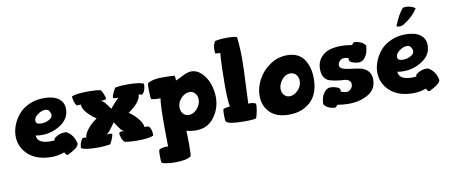

<svg xmlns="http://www.w3.org/2000/svg" viewBox="-81 -1099 3962 1695"><g transform="rotate(-10 1899.5 -252.0)"><path d="M23 -222Q23 -269 41.5 -318Q60 -367 95.5 -410.5Q131 -454 191.5 -482Q252 -510 327 -510Q410 -510 456.5 -476.5Q503 -443 503 -381Q503 -297 425.5 -244.5Q348 -192 252 -192Q226 -192 199 -197Q201 -124 321 -124Q342 -124 357 -127Q357 -135 360 -144Q404 -180 455 -180Q465 -180 470 -179Q536 -143 551 -61Q550 -53 543.5 -44Q537 -35 530 -28.5Q523 -22 510 -13.5Q497 -5 489.5 -1Q482 3 467.5 11Q453 19 451 20Q445 20 441 18.5Q437 17 433.5 13.5Q430 10 429 8.5Q428 7 425 0.5Q422 -6 421 -7Q365 14 306 14Q172 14 97.5 -55Q23 -124 23 -222ZM218 -326Q218 -293 266 -293Q302 -293 335 -310Q368 -327 368 -352Q368 -369 356.5 -387.5Q345 -406 320 -406Q289 -406 253.5 -381Q218 -356 218 -326Z M573 -17Q573 -65 602 -103Q609 -104 619 -104Q629 -104 636 -101Q637 -136 674 -180.5Q711 -225 755 -252Q708 -283 673.5 -322Q639 -361 638 -398Q625 -395 602 -395Q576 -428 574 -482Q616 -500 725 -500Q789 -500 828 -493Q838 -492 852.5 -458.5Q867 -425 867 -408Q855 -399 835 -399Q828 -399 818 -401Q838 -389 850.5 -375.5Q863 -362 897 -314Q943 -369 977 -401Q970 -399 956 -399Q933 -399 928 -408Q928 -421 942 -452Q956 -483 966 -493Q1011 -501 1071 -501Q1176 -501 1220 -482Q1220 -422 1193 -395Q1188 -390 1180 -390Q1176 -390 1157 -398Q1156 -330 1042 -252Q1084 -225 1120.5 -181Q1157 -137 1157 -104Q1159 -104 1164.5 -104.5Q1170 -105 1174 -105Q1183 -105 1193 -103Q1221 -82 1221 -22V-17Q1181 3 1075 3Q1012 3 966 -5Q951 -13 939.5 -41.5Q928 -70 928 -90Q936 -101 958 -101Q969 -101 977 -98Q965 -105 960 -108.5Q955 -112 947.5 -121Q940 -130 937 -134Q934 -138 920.5 -157.5Q907 -177 897 -192Q887 -179 872.5 -158Q858 -137 846.5 -123.5Q835 -110 818 -98Q826 -99 840 -99Q861 -99 867 -92Q866 -78 851.5 -42Q837 -6 828 -5Q782 3 719 3Q613 3 573 -17Z M1247 175Q1247 127 1251 118Q1256 110 1278 105Q1300 100 1317 100Q1329 100 1333 101Q1333 84 1332 18Q1331 -48 1331 -97Q1331 -274 1341 -330Q1338 -329 1324 -329Q1291 -329 1260 -336Q1252 -342 1252 -421Q1252 -465 1255 -477Q1262 -488 1299 -498Q1336 -508 1383 -508Q1478 -508 1498 -504Q1503 -485 1503 -469Q1503 -461 1502 -460Q1518 -465 1566.5 -490.5Q1615 -516 1648 -516Q1701 -516 1743 -473Q1785 -430 1804.5 -371Q1824 -312 1824 -254Q1824 -153 1764.5 -74.5Q1705 4 1604 4Q1558 4 1516 -8Q1516 -6 1517.5 31.5Q1519 69 1519 111Q1519 210 1514 220Q1479 250 1367 250Q1323 250 1294 244.5Q1265 239 1258 235L1251 231Q1247 222 1247 175ZM1492 -221Q1492 -187 1511.5 -164Q1531 -141 1563 -141Q1605 -141 1638 -179.5Q1671 -218 1671 -261Q1671 -293 1652 -316Q1633 -339 1602 -339Q1561 -339 1526.5 -303Q1492 -267 1492 -221Z M1867 -86Q1867 -134 1873 -140Q1882 -145 1908 -149Q1926 -152 1931 -152Q1920 -210 1920 -347Q1920 -508 1930 -632Q1901 -632 1885 -636Q1883 -656 1883 -668Q1883 -712 1904 -744Q1947 -754 2018 -754Q2072 -754 2100 -744Q2111 -652 2111 -546Q2111 -472 2104 -336Q2097 -200 2096 -148Q2102 -149 2113 -149Q2139 -149 2161 -138Q2164 -134 2164 -121Q2164 -100 2155.5 -59.5Q2147 -19 2141 -9Q2125 0 2033 0Q1896 0 1873 -27Q1867 -34 1867 -86Z M2206 -197Q2206 -271 2243.5 -342Q2281 -413 2351.5 -461.5Q2422 -510 2506 -510Q2608 -510 2656 -441Q2704 -372 2704 -267Q2704 -131 2629 -60.5Q2554 10 2435 10Q2323 10 2264.5 -49Q2206 -108 2206 -197ZM2399 -226Q2399 -195 2418 -172Q2437 -149 2468 -149Q2508 -149 2543 -185Q2578 -221 2578 -268Q2578 -302 2558 -324.5Q2538 -347 2506 -347Q2462 -347 2430.5 -307.5Q2399 -268 2399 -226Z M2746 -30Q2747 -59 2755 -87Q2763 -115 2784.5 -139.5Q2806 -164 2836 -164Q2861 -164 2890.5 -153.5Q2920 -143 2920 -123Q2920 -119 2918 -111Q2954 -99 2967 -99Q2990 -99 3007.5 -116.5Q3025 -134 3025 -159Q3025 -183 3006.5 -195Q2988 -207 2959.5 -208Q2931 -209 2898.5 -214Q2866 -219 2837.5 -227.5Q2809 -236 2790.5 -264Q2772 -292 2772 -338Q2772 -400 2806 -440Q2840 -480 2886.5 -494Q2933 -508 2991 -508Q3035 -508 3089 -499Q3099 -517 3112 -521Q3186 -514 3210 -471Q3208 -442 3200.5 -414.5Q3193 -387 3171.5 -362Q3150 -337 3119 -337Q3094 -337 3065 -347.5Q3036 -358 3036 -378Q3036 -382 3038 -390Q3014 -398 3000 -398Q2976 -398 2959 -381Q2942 -364 2942 -344Q2942 -320 2970.5 -309Q2999 -298 3039.5 -294Q3080 -290 3121 -282Q3162 -274 3190.5 -245.5Q3219 -217 3219 -166Q3219 -80 3145 -36.5Q3071 7 2969 7Q2921 7 2867 -2Q2857 16 2844 20Q2770 13 2746 -30Z M3265 -222Q3265 -269 3283.5 -318Q3302 -367 3337.5 -410.5Q3373 -454 3433.5 -482Q3494 -510 3569 -510Q3652 -510 3698.5 -476.5Q3745 -443 3745 -381Q3745 -297 3667.5 -244.5Q3590 -192 3494 -192Q3468 -192 3441 -197Q3443 -124 3563 -124Q3584 -124 3599 -127Q3599 -135 3602 -144Q3646 -180 3697 -180Q3707 -180 3712 -179Q3778 -143 3793 -61Q3792 -53 3785.5 -44Q3779 -35 3772 -28.5Q3765 -22 3752 -13.5Q3739 -5 3731.5 -1Q3724 3 3709.5 11Q3695 19 3693 20Q3687 20 3683 18.5Q3679 17 3675.5 13.5Q3672 10 3671 8.5Q3670 7 3667 0.5Q3664 -6 3663 -7Q3607 14 3548 14Q3414 14 3339.5 -55Q3265 -124 3265 -222ZM3460 -326Q3460 -293 3508 -293Q3544 -293 3577 -310Q3610 -327 3610 -352Q3610 -369 3598.5 -387.5Q3587 -406 3562 -406Q3531 -406 3495.5 -381Q3460 -356 3460 -326ZM3503 -595Q3544 -699 3588 -746Q3606 -748 3616 -748Q3660 -748 3697 -722Q3656 -652 3563 -595Q3539 -587 3528 -587Q3514 -587 3503 -595Z"/></g></svg>

Font: Gorditas
Style: Bold
Weight: 700
Designer: Gustavo Dipre (gbrenda1987@gmail.com)
Foundry: Gustavo Dipre (gbrenda1987@gmail.com)
Version: Version 001.001